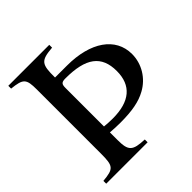

<svg xmlns="http://www.w3.org/2000/svg" viewBox="-181 -790 918 918"><g transform="rotate(-45 278.0 -331.0)"><path d="M202 -461C202 -487 208 -494 234 -494C372 -494 433 -449 433 -345C433 -248 374 -198 259 -198C238 -198 224 -199 202 -201ZM202 -532C201 -623 211 -636 293 -643V-662H16V-643C90 -635 100 -625 100 -553V-120C100 -36 92 -26 16 -19V0H296V-19C217 -22 202 -36 202 -109V-161C229 -159 245 -158 271 -158C350 -158 403 -168 446 -192C505 -224 542 -285 542 -351C542 -462 442 -532 282 -532Z"/></g></svg>

Font: XITS Math
Style: Regular
Weight: 400
Designer: MicroPress Inc., with final additions and corrections provided by Coen Hoffman, Elsevier (retired)
Version: Version 1.302